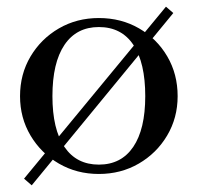

<svg xmlns="http://www.w3.org/2000/svg" viewBox="-20 -509 592 575"><path d="M276 12Q210 12 156.5 -19Q103 -50 71.5 -103Q40 -156 40 -221Q40 -287 71.5 -340Q103 -393 156.5 -424Q210 -455 276 -455Q343 -455 396.5 -424Q450 -393 481 -340Q512 -287 512 -221Q512 -156 480.5 -103Q449 -50 395.5 -19Q342 12 276 12ZM276 -16Q343 -16 379 -69Q415 -122 415 -221Q415 -321 379.5 -374.5Q344 -428 276 -428Q209 -428 173 -374.5Q137 -321 137 -221Q137 -122 173 -69Q209 -16 276 -16ZM75 46 52 26 477 -489 499 -470Z"/></svg>

Font: Baskervville Medium
Style: Regular
Weight: 500
Version: Version 1.100